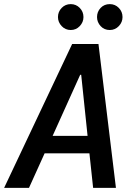

<svg xmlns="http://www.w3.org/2000/svg" viewBox="-36 -914 656 934"><path d="M-16 0 315 -700H443L528 0H417L399 -168H181L105 0ZM354 -550 220 -253H390L359 -550ZM498 -768Q471 -768 453.5 -787Q436 -806 436 -831Q436 -857 453.5 -875.5Q471 -894 498 -894Q524 -894 542 -875.5Q560 -857 560 -831Q560 -806 542 -787Q524 -768 498 -768ZM308 -768Q282 -768 264 -787Q246 -806 246 -831Q246 -857 264 -875.5Q282 -894 308 -894Q334 -894 352 -875.5Q370 -857 370 -831Q370 -806 352 -787Q334 -768 308 -768Z"/></svg>

Font: DM Mono Medium
Style: Italic
Weight: 500
Italic angle: -10°
Designer: Colophon Foundry
Foundry: Colophon Foundry
Version: Version 1.000; ttfautohint (v1.8.2.53-6de2)